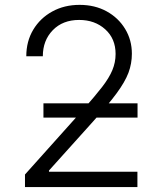

<svg xmlns="http://www.w3.org/2000/svg" viewBox="-20 -757 654 777"><path d="M81.1 0V-50.8L319.8 -317.4Q364.7 -368.2 393.1 -404.8Q421.4 -441.4 434.6 -472.9Q447.8 -504.4 447.8 -538.6Q447.8 -600.6 405.8 -638.4Q363.8 -676.3 300.3 -676.3Q233.9 -676.3 193.6 -634.8Q153.3 -593.3 153.3 -529.3H86.4Q86.4 -589.8 114.5 -636.7Q142.6 -683.6 191.4 -710.4Q240.2 -737.3 302.2 -737.3Q363.8 -737.3 411.4 -711.2Q459 -685.1 486.3 -640.1Q513.7 -595.2 513.7 -539.6Q513.7 -499.5 499.8 -462.4Q485.8 -425.3 451.4 -378.7Q417 -332 356 -264.6L178.2 -66.9V-62H536.1V0ZM155.8 -281.2V-338.9H536.6V-281.2Z"/></svg>

Font: Inter Light
Style: Regular
Weight: 300
Designer: Rasmus Andersson
Foundry: rsms
Version: Version 4.000;git-a52131595